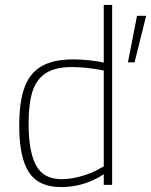

<svg xmlns="http://www.w3.org/2000/svg" viewBox="-20 -750 613 779"><path d="M58 0ZM58 -240Q58 -337 79.5 -395.5Q101 -454 149 -481.5Q197 -509 278 -509Q308 -509 342 -505.5Q376 -502 401 -496V-730H435V0H401V-43Q322 9 228 9Q136 9 97 -51.5Q58 -112 58 -240ZM377 -62 401 -75V-464Q328 -478 272 -478Q205 -478 166.5 -453.5Q128 -429 112 -379.5Q96 -330 96 -248Q96 -136 126 -79.5Q156 -23 230 -23Q269 -23 312.5 -36Q356 -49 377 -62ZM536 -686H573L526 -497H499Z"/></svg>

Font: Cairo ExtraLight
Style: Regular
Weight: 250
Designer: Mohamed Gaber, the designers of Titillium
Foundry: Kief Type Foundry
Version: Version 2.009; ttfautohint (v1.5.33-1714) -l 8 -r 50 -G 200 